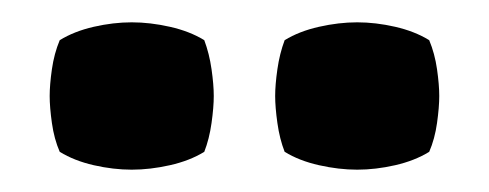

<svg xmlns="http://www.w3.org/2000/svg" viewBox="-20 -712 438 172"><path d="M24.5 -626Q24.5 -636 26.5 -650Q28.5 -664 33.5 -676Q46.5 -684 64 -688Q81.5 -692 98 -692Q114.5 -692 132.2 -688Q150 -684 163 -676Q167.5 -664 169.5 -650Q171.5 -636 171.5 -626Q171.5 -616 169.5 -601.8Q167.5 -587.5 163 -576Q150 -568 132.2 -564Q114.5 -560 98 -560Q81.5 -560 64 -564Q46.5 -568 33.5 -576Q28.5 -587.5 26.5 -601.8Q24.5 -616 24.5 -626ZM226.5 -626Q226.5 -636 228.5 -650Q230.5 -664 235 -676Q248 -684 265.8 -688Q283.5 -692 300 -692Q316.5 -692 334 -688Q351.5 -684 364.5 -676Q369.5 -664 371.5 -650Q373.5 -636 373.5 -626Q373.5 -616 371.5 -601.8Q369.5 -587.5 364.5 -576Q351.5 -568 334 -564Q316.5 -560 300 -560Q283.5 -560 265.8 -564Q248 -568 235 -576Q230.5 -587.5 228.5 -601.8Q226.5 -616 226.5 -626Z"/></svg>

Font: Signika SC
Style: Bold
Weight: 700
Designer: Anna Giedryś
Foundry: Anna Giedryś
Version: Version 2.000; ttfautohint (v1.8.3) -l 8 -r 50 -G 200 -x 9 -